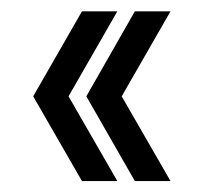

<svg xmlns="http://www.w3.org/2000/svg" viewBox="-20 -405 363 342"><path d="M196.8 -233.4 283.7 -82.5H220.2L133.8 -233.4L220.2 -384.8H283.7ZM126 -82.5 39.1 -233.4 126 -384.8H189L102.1 -233.4L189 -82.5Z"/></svg>

Font: Isar CAT
Style: Regular
Weight: 400
Designer: Digitized by Peter Wiegel
Foundry: CAT-Fonts, Peter Wiegel
Version: Version 1.000; ttfautohint (v1.3)